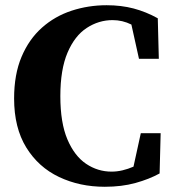

<svg xmlns="http://www.w3.org/2000/svg" viewBox="-20 -696 662 735"><path d="M381 19Q285 19 206 -18.5Q127 -56 80.5 -131.5Q34 -207 34 -319Q34 -411 62.5 -478.5Q91 -546 140.5 -590Q190 -634 254 -655Q318 -676 388 -676Q444 -676 491.5 -663.5Q539 -651 584 -626L588 -471H512L483 -602Q449 -619 411 -619Q358 -619 312 -589Q266 -559 238.5 -494.5Q211 -430 211 -328Q211 -226 238 -162.5Q265 -99 309.5 -69Q354 -39 407 -39Q428 -39 449 -44Q470 -49 491 -58L519 -186H595L591 -32Q551 -10 498.5 4.5Q446 19 381 19Z"/></svg>

Font: Source Serif 4
Style: Bold
Weight: 700
Designer: Frank Grießhammer
Foundry: Adobe
Version: Version 4.005;hotconv 1.1.0;makeotfexe 2.6.0